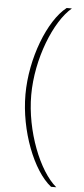

<svg xmlns="http://www.w3.org/2000/svg" viewBox="-64 -772 462 1059"><g transform="rotate(5 167.0 -243.0)"><path d="M76 -243C76 -43 160 173 261 252H290C194 172 108 -43 108 -243C108 -443 194 -658 290 -738H261C160 -659 76 -443 76 -243Z"/></g></svg>

Font: Gantari Thin
Style: Regular
Weight: 250
Designer: Anugrah Pasau
Foundry: Lafontype
Version: Version 1.000